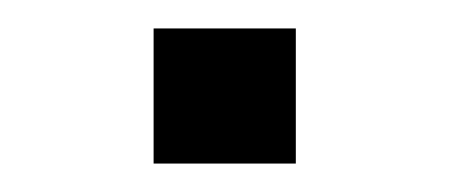

<svg xmlns="http://www.w3.org/2000/svg" viewBox="-20 -336 316 135"><path d="M88 -221V-316H188V-221Z"/></svg>

Font: Nunito Sans 10pt Expanded Light
Style: Regular
Weight: 300
Width: 7
Designer: Vernon Adams
Foundry: Vernon Adams
Version: Version 3.101;gftools[0.9.27]